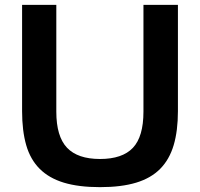

<svg xmlns="http://www.w3.org/2000/svg" viewBox="-20 -761 824 791"><path d="M392 10Q304 10 243 -8.5Q182 -27 143.5 -65.5Q105 -104 88 -163Q71 -222 71 -303V-741H212V-301Q212 -199 256 -152.5Q300 -106 392 -106Q484 -106 527.5 -152Q571 -198 571 -301V-741H713V-303Q713 -222 695.5 -163Q678 -104 640 -65.5Q602 -27 541 -8.5Q480 10 392 10Z"/></svg>

Font: Encode Sans Normal
Style: SemiBold
Weight: 600
Designer: Pablo Impallari, Andres Torresi
Foundry: Pablo Impallari, Andres Torresi
Version: Version 1.000; ttfautohint (v1.00) -l 8 -r 50 -G 200 -x 14 -